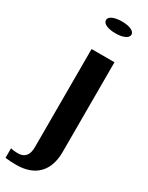

<svg xmlns="http://www.w3.org/2000/svg" viewBox="-291 -778 794 1031"><g transform="rotate(30 106.5 -262.5)"><path d="M-46 150V209C-25 212 -3 213 23 213C140 213 204 146 204 29V-528H62V80C62 129 42 155 -2 155C-18 155 -32 153 -46 150ZM51 -702C51 -679 84 -665 130 -665C176 -665 209 -679 209 -702C209 -724 177 -738 130 -738C83 -738 51 -724 51 -702Z"/></g></svg>

Font: Aerodynamic
Style: Regular
Weight: 500
Designer: Google
Version: Version 2.000980; 2014